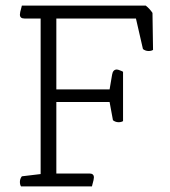

<svg xmlns="http://www.w3.org/2000/svg" viewBox="-20 -665 606 685"><path d="M308 0H55Q51 -6 51 -16Q51 -27 58 -36L125 -44V-599H67Q51 -599 51 -613Q51 -620 56 -637L58 -645H500Q514 -634 524 -619L526 -487Q520 -483 510 -483Q499 -483 490 -490L465 -599H181V-346H371L380 -399Q383 -417 397 -417Q401 -417 413 -412L419 -409V-233Q413 -229 403 -229Q392 -229 383 -236L371 -301H181V-46H299Q315 -46 315 -32Q315 -25 310 -8Z"/></svg>

Font: Scope One
Style: Regular
Weight: 400
Designer: Dalton Maag Ltd
Foundry: Dalton Maag Ltd
Version: Version 1.001; ttfautohint (v1.4.1) -l 11 -r 50 -G 50 -x 14 